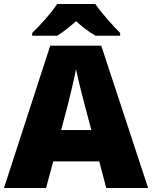

<svg xmlns="http://www.w3.org/2000/svg" viewBox="-20 -947 766 967"><path d="M460 -927H268C238 -881 180 -817 142 -781V-767H268C303 -789 328 -810 363 -840C398 -810 426 -787 461 -767H585V-781C551 -815 491 -881 460 -927ZM515 0H726L490 -717H233L0 0H212L248 -134H480ZM409 -409 440 -292H288L319 -409C331 -456 354 -550 363 -599C372 -550 399 -447 409 -409Z"/></svg>

Font: Noto Sans Malayalam Black
Style: Regular
Weight: 900
Designer: Jelle Bosma - Monotype Design Team
Foundry: Monotype Imaging Inc.
Version: Version 2.104